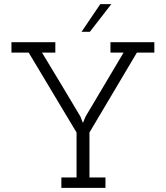

<svg xmlns="http://www.w3.org/2000/svg" viewBox="-20 -903 797 923"><path d="M487 0V-50H410V-266Q467 -362 524 -458Q581 -554 638 -650H722V-700H511V-650H574L391 -342L379 -313H378L367 -342Q321 -419 275 -496Q229 -573 182 -650H246V-700H35V-650H118Q176 -554 233 -458Q290 -362 348 -266V-50H275V0ZM412 -750Q438 -783 463.5 -816.5Q489 -850 515 -883H462Q439 -850 417 -816.5Q395 -783 372 -750Z"/></svg>

Font: Josefin Slab Medium
Style: Regular
Weight: 500
Designer: Santiago Orozco
Foundry: Typemade
Version: Version 2.000